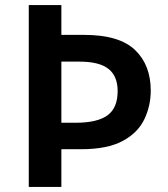

<svg xmlns="http://www.w3.org/2000/svg" viewBox="-20 -734 659 754"><path d="M572 -378Q572 -318 546.5 -265Q521 -212 461 -180Q401 -148 298 -148H221V0H93V-714H221V-597H311Q448 -597 510 -538Q572 -479 572 -378ZM278 -252Q362 -252 402 -281Q442 -310 442 -376Q442 -435 406 -463.5Q370 -492 292 -492H221V-252Z"/></svg>

Font: Noto Sans Gurmukhi UI SemiBold
Style: Regular
Weight: 600
Designer: Jelle Bosma - Monotype Design Team
Foundry: Monotype Imaging Inc.
Version: Version 2.004; ttfautohint (v1.8.4.7-5d5b)